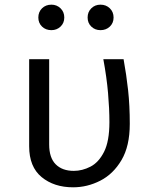

<svg xmlns="http://www.w3.org/2000/svg" viewBox="-20 -795 655 827"><path d="M512.3 -540Q524.6 -472.3 531.8 -406.4Q539 -340.5 539 -261.5Q539 -165.6 503.3 -105.4Q467.7 -45.1 411.8 -16.7Q355.9 11.8 294.9 11.8Q212.8 11.8 159.2 -32.3Q105.6 -76.4 105.6 -165.1V-540H191.8V-172.8Q191.8 -115.4 220 -87.2Q248.2 -59 297.9 -59Q334.4 -59 369.7 -77.2Q405.1 -95.4 428.2 -141Q451.3 -186.7 451.3 -269.2Q451.3 -326.2 445.4 -394.1Q439.5 -462.1 425.1 -540ZM201.5 -665.1Q176.9 -665.1 161 -680.5Q145.1 -695.9 145.1 -719.5Q145.1 -743.6 161 -759.2Q176.9 -774.9 201.5 -774.9Q224.6 -774.9 240.8 -759.2Q256.9 -743.6 256.9 -719.5Q256.9 -695.9 240.8 -680.5Q224.6 -665.1 201.5 -665.1ZM412.8 -665.1Q389.2 -665.1 373.3 -680.5Q357.4 -695.9 357.4 -719.5Q357.4 -743.6 373.3 -759.2Q389.2 -774.9 412.8 -774.9Q436.9 -774.9 453.1 -759.2Q469.2 -743.6 469.2 -719.5Q469.2 -695.9 453.1 -680.5Q436.9 -665.1 412.8 -665.1Z"/></svg>

Font: FiraCode Nerd Font
Style: Regular
Weight: 400
Designer: Carrois Corporate, Edenspiekermann AG, Nikita Prokopov
Foundry: Carrois Corporate, Edenspiekermann AG, Nikita Prokopov
Version: Version 6.002;Nerd Fonts 2.1.0